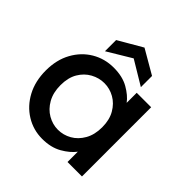

<svg xmlns="http://www.w3.org/2000/svg" viewBox="-202 -917 1081 1081"><g transform="rotate(45 339.0 -376.5)"><path d="M37 -278Q37 -363 72 -426.5Q107 -490 166 -525Q225 -560 297 -560Q367 -560 415 -532.5Q463 -505 488 -471V-551H603V0H488V-82Q462 -47 413 -19Q364 9 295 9Q224 9 165 -27.5Q106 -64 71.5 -128.5Q37 -193 37 -278ZM488 -276Q488 -335 464 -376.5Q440 -418 402 -439.5Q364 -461 321 -461Q279 -461 240.5 -440Q202 -419 178 -378.5Q154 -338 154 -278Q154 -219 178 -176.5Q202 -134 240.5 -112Q279 -90 321 -90Q364 -90 402 -111.5Q440 -133 464 -175Q488 -217 488 -276ZM482 -590 339 -676 196 -590V-679L339 -762L482 -679Z"/></g></svg>

Font: Poppins Medium
Style: Regular
Weight: 500
Designer: Ninad Kale (Devanagari), Jonny Pinhorn (Latin)
Version: Version 5.002